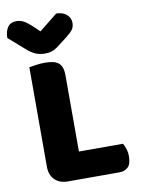

<svg xmlns="http://www.w3.org/2000/svg" viewBox="-114 -917 720 983"><g transform="rotate(-10 246.5 -425.5)"><path d="M158 3Q115 3 90 -22Q65 -47 65 -90V-607Q76 -609 100 -612.5Q124 -616 146 -616Q169 -616 186.5 -612.5Q204 -609 216 -600Q228 -591 234 -575Q240 -559 240 -533V-138H469Q476 -127 482 -108.5Q488 -90 488 -70Q488 -30 471 -13.5Q454 3 426 3ZM153 -778 248 -854Q281 -854 301.5 -836.5Q322 -819 322 -793Q322 -773 312.5 -759Q303 -745 276 -724L221 -682Q209 -673 193 -667.5Q177 -662 157 -662Q130 -662 108.5 -671Q87 -680 61 -703L-20 -774Q-20 -808 -5.5 -829.5Q9 -851 40 -851Q60 -851 77.5 -842Q95 -833 127 -803Z"/></g></svg>

Font: Baloo Tamma
Style: Regular
Weight: 400
Designer: Divya Kowshik and Ek Type
Foundry: Ek Type
Version: Version 1.443;PS 1.000;hotconv 16.6.51;makeotf.lib2.5.65220;